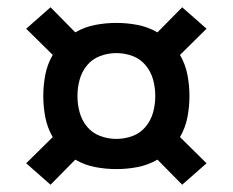

<svg xmlns="http://www.w3.org/2000/svg" viewBox="-20 -604 640 528"><path d="M481 -96 413 -165Q387 -150 358 -144.5Q329 -139 300 -139Q271 -139 242 -144.5Q213 -150 187 -165L119 -96L52 -155L125 -227Q110 -253 104.5 -282Q99 -311 99 -340Q99 -369 104.5 -398Q110 -427 125 -453L52 -525L119 -584L187 -515Q213 -530 242 -535.5Q271 -541 300 -541Q329 -541 358 -535.5Q387 -530 413 -515L481 -584L548 -525L475 -453Q490 -427 495.5 -398Q501 -369 501 -340Q501 -311 495.5 -282Q490 -253 475 -227L548 -155ZM300 -222Q323 -222 344.5 -230Q366 -238 380.5 -255.5Q395 -273 401 -295Q407 -317 407 -340Q407 -363 401 -385Q395 -407 380.5 -424.5Q366 -442 344.5 -450Q323 -458 300 -458Q277 -458 255.5 -450Q234 -442 219.5 -424.5Q205 -407 199 -385Q193 -363 193 -340Q193 -317 199 -295Q205 -273 219.5 -255.5Q234 -238 255.5 -230Q277 -222 300 -222Z"/></svg>

Font: Iosevka SS04 Medium Extended
Style: Regular
Weight: 500
Width: 7
Monospace: yes
Designer: Belleve Invis
Foundry: Belleve Invis
Version: Version 19.0.0; ttfautohint (v1.8.4)